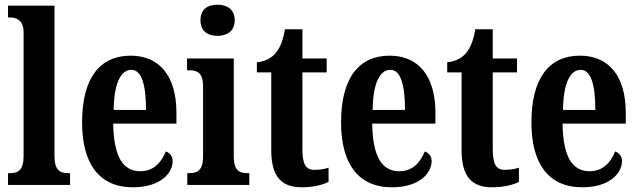

<svg xmlns="http://www.w3.org/2000/svg" viewBox="-20 -784 2706 814"><path d="M14 0H277V-50H268C234 -50 211 -63 211 -122V-760H14V-710H24C44 -710 80 -702 80 -648V-122C80 -63 57 -50 24 -50H14Z M543 10C663 10 712 -52 712 -101C712 -123 699 -136 683 -142C664 -95 631 -58 575 -58C501 -58 462 -120 460 -260H728V-306C728 -464 654 -548 534 -548C403 -548 328 -453 328 -265C328 -91 400 10 543 10ZM599 -318H462C463 -428 491 -488 537 -488C581 -488 599 -423 599 -318Z M902 -632C942 -632 975 -652 975 -698C975 -745 942 -764 902 -764C860 -764 830 -745 830 -698C830 -652 860 -632 902 -632ZM774 0H1037V-50H1028C993 -50 971 -63 971 -122V-536H773V-486H785C818 -486 841 -473 841 -418V-121C841 -63 818 -50 783 -50H774Z M1259 10C1315 10 1354 -3 1373 -13V-73C1355 -67 1335 -64 1313 -64C1274 -64 1262 -91 1262 -155V-477H1365V-536H1262V-660H1188C1180 -611 1167 -583 1152 -563C1136 -542 1110 -524 1069 -520V-477H1130V-147C1130 -31 1177 10 1259 10Z M1641 10C1761 10 1810 -52 1810 -101C1810 -123 1797 -136 1781 -142C1762 -95 1729 -58 1673 -58C1599 -58 1560 -120 1558 -260H1826V-306C1826 -464 1752 -548 1632 -548C1501 -548 1426 -453 1426 -265C1426 -91 1498 10 1641 10ZM1697 -318H1560C1561 -428 1589 -488 1635 -488C1679 -488 1697 -423 1697 -318Z M2066 10C2122 10 2161 -3 2180 -13V-73C2162 -67 2142 -64 2120 -64C2081 -64 2069 -91 2069 -155V-477H2172V-536H2069V-660H1995C1987 -611 1974 -583 1959 -563C1943 -542 1917 -524 1876 -520V-477H1937V-147C1937 -31 1984 10 2066 10Z M2448 10C2568 10 2617 -52 2617 -101C2617 -123 2604 -136 2588 -142C2569 -95 2536 -58 2480 -58C2406 -58 2367 -120 2365 -260H2633V-306C2633 -464 2559 -548 2439 -548C2308 -548 2233 -453 2233 -265C2233 -91 2305 10 2448 10ZM2504 -318H2367C2368 -428 2396 -488 2442 -488C2486 -488 2504 -423 2504 -318Z"/></svg>

Font: Noto Serif Sinhala ExtraCondensed
Style: Bold
Weight: 700
Width: 2
Designer: Jelle Bosma - Monotype Design Team
Foundry: Monotype Imaging Inc.
Version: Version 2.007